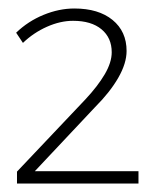

<svg xmlns="http://www.w3.org/2000/svg" viewBox="-20 -792 371 452"><path d="M181 -558Q210 -589 226.5 -617Q243 -645 243 -669Q243 -703 219 -723Q195 -743 152 -743Q122 -743 90.5 -729Q59 -715 34 -691L18 -715Q46 -742 82.5 -757Q119 -772 155 -772Q212 -772 245 -745Q278 -718 278 -672Q278 -643 258.5 -609Q239 -575 204 -540L62 -389H306V-360H20V-388Z"/></svg>

Font: Alexandria ExtraLight
Style: Regular
Weight: 250
Designer: Mohamed Gaber
Foundry: Kief Type Foundry
Version: Version 5.100